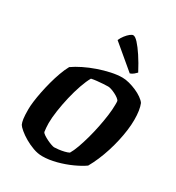

<svg xmlns="http://www.w3.org/2000/svg" viewBox="-230 -1138 1171 1277"><g transform="rotate(30 356.0 -500.0)"><path d="M291 0Q257 0 221 -13Q185 -26 153.5 -44.5Q122 -63 99.5 -82Q77 -101 70 -113Q63 -128 59.5 -153Q56 -178 56 -226Q56 -250 60.5 -285.5Q65 -321 73.5 -363.5Q82 -406 93.5 -449Q105 -492 119.5 -532Q134 -572 151 -603Q182 -625 224.5 -646Q267 -667 314.5 -683.5Q362 -700 408.5 -710Q455 -720 494 -720Q518 -720 546.5 -712.5Q575 -705 602.5 -693Q630 -681 652 -665.5Q674 -650 684 -635Q693 -613 697.5 -583Q702 -553 702 -515Q702 -478 696.5 -435.5Q691 -393 681 -348.5Q671 -304 657 -260Q643 -216 625.5 -175Q608 -134 588 -99Q556 -76 505.5 -53Q455 -30 398.5 -15Q342 0 291 0ZM331 -91Q343 -91 364 -93.5Q385 -96 406 -101Q427 -106 440 -113Q455 -138 469.5 -178Q484 -218 497 -265.5Q510 -313 520 -362.5Q530 -412 536 -457.5Q542 -503 542 -538Q542 -549 542 -556.5Q542 -564 541 -569Q537 -577 525 -586Q513 -595 497 -603Q481 -611 466 -616Q451 -621 441 -621Q426 -621 403 -619.5Q380 -618 356.5 -615.5Q333 -613 315 -609Q297 -578 279.5 -528Q262 -478 248.5 -420.5Q235 -363 227 -308Q219 -253 219 -212Q219 -195 220.5 -177.5Q222 -160 224 -146Q228 -138 242.5 -128.5Q257 -119 274.5 -110.5Q292 -102 308 -96.5Q324 -91 331 -91ZM521 -768 340 -920Q349 -941 363.5 -959.5Q378 -978 392 -989Q406 -1000 415 -1000Q430 -1000 453.5 -974.5Q477 -949 506.5 -904.5Q536 -860 567 -801Q561 -794 548.5 -783.5Q536 -773 521 -768Z"/></g></svg>

Font: Texturina 12pt Black
Style: Italic
Weight: 900
Italic angle: -11°
Designer: Guillermo Torres Carreño
Foundry: Omnibus-Type
Version: Version 1.002